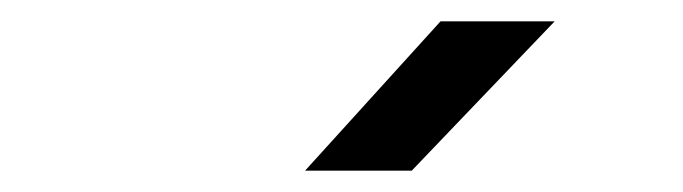

<svg xmlns="http://www.w3.org/2000/svg" viewBox="-20 -805 640 180"><path d="M266 -645 393 -785H500L366 -645Z"/></svg>

Font: JetBrains Mono NL Medium
Style: Italic
Weight: 500
Italic angle: -9°
Monospace: yes
Designer: Philipp Nurullin, Konstantin Bulenkov
Foundry: JetBrains
Version: Version 2.305; ttfautohint (v1.8.4.7-5d5b)